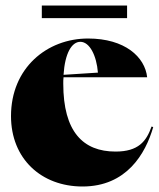

<svg xmlns="http://www.w3.org/2000/svg" viewBox="-20 -663 577 698"><path d="M280 15C440 15 509 -104 537 -201L531 -203C512 -149 483 -112 400 -112C282 -112 210 -184 210 -359C210 -367 210 -375 211 -382H515C507 -456 434 -523 300 -523C151 -523 20 -416 20 -241C20 -86 130 15 280 15ZM132 -597H442V-643H132ZM211 -391C216 -470 241 -511 272 -511C306 -511 331 -461 336 -399Z"/></svg>

Font: Nyght Serif Dark
Style: Regular
Weight: 800
Designer: Maksym Kobuzan
Version: Version 0.410;Glyphs 3.1.2 (3151)